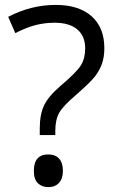

<svg xmlns="http://www.w3.org/2000/svg" viewBox="-20 -744 469 778"><path d="M141.1 -196.8V-223.1Q141.1 -280.3 158.7 -317.1Q176.3 -354 224.1 -395Q290.5 -451.2 307.9 -479.5Q325.2 -507.8 325.2 -547.9Q325.2 -597.7 293.2 -624.8Q261.2 -651.9 201.2 -651.9Q162.6 -651.9 126 -642.8Q89.4 -633.8 42 -609.9L13.2 -675.8Q105.5 -724.1 206.1 -724.1Q299.3 -724.1 351.1 -678.2Q402.8 -632.3 402.8 -548.8Q402.8 -513.2 393.3 -486.1Q383.8 -459 365.2 -434.8Q346.7 -410.6 285.2 -356.9Q235.8 -314.9 220 -287.1Q204.1 -259.3 204.1 -212.9V-196.8ZM117.2 -51.8Q117.2 -118.2 175.8 -118.2Q204.1 -118.2 219.5 -101.1Q234.9 -84 234.9 -51.8Q234.9 -20.5 219.2 -3.2Q203.6 14.2 175.8 14.2Q150.4 14.2 133.8 -1.2Q117.2 -16.6 117.2 -51.8Z"/></svg>

Font: f0_31487 
Style: Regular
Weight: 400
Foundry: Ascender Corporation
Version: Version 1.10